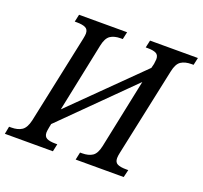

<svg xmlns="http://www.w3.org/2000/svg" viewBox="-142 -856 1056 999"><g transform="rotate(20 385.5 -357.0)"><path d="M-11 -42H1Q37 -42 59 -56.5Q81 -71 91 -114L195 -605Q199 -625 199 -634Q199 -657 182.5 -665Q166 -673 135 -673H123L132 -714H398L389 -673H377Q342 -673 320.5 -658.5Q299 -644 290 -600L211 -219L580 -583L586 -607Q589 -628 589 -634Q589 -657 573.5 -665Q558 -673 527 -673H516L525 -714H790L781 -673H770Q734 -673 712 -658.5Q690 -644 681 -600L577 -111Q573 -93 573 -81Q573 -58 589 -50Q605 -42 637 -42H649L639 0H373L382 -42H393Q429 -42 450.5 -56.5Q472 -71 481 -114L561 -498L190 -130L186 -110Q182 -88 182 -81Q182 -58 198 -50Q214 -42 245 -42H256L247 0H-19Z"/></g></svg>

Font: Noto Serif Narrow
Style: Italic
Weight: 400
Width: 4
Italic angle: -12°
Designer: Monotype Design Team
Foundry: Monotype Imaging Inc.
Version: Version 1.001